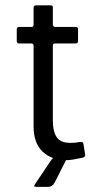

<svg xmlns="http://www.w3.org/2000/svg" viewBox="-20 -594 390 725"><path d="M106.8 -117V-421.3Q106.8 -429.7 98.8 -429.8H52.7Q43.3 -429.8 43.3 -439.2V-483Q43.5 -492.3 52.7 -492.3H98.5Q107.8 -492.3 106.8 -500.7V-564.5Q106.8 -573.8 116.2 -573.8H171.3Q180.5 -573.8 179.5 -564.8V-501.3Q180.5 -492.3 188.2 -492.3H265Q275.5 -492.2 274.7 -483V-439.2Q274.8 -429.8 264.8 -429.8H188.3Q179.7 -430 179.5 -422.2V-139Q179.5 -98.3 193.8 -76.4Q208 -54.5 246.2 -54.5Q263.8 -54.5 277.8 -57.3Q293.5 -61 295 -50.8L301.2 -12.3Q303.5 -1 292 1.5Q249.2 10.8 232 10.8Q175.3 10.8 141.1 -21.2Q106.8 -53.3 106.8 -117ZM112.8 100.5 173.2 10.7Q183.7 -4.2 199 -4.2H223.7Q236.2 -4 231 7.3L186.3 95.5Q177.7 111.5 162.2 111.5H116.3Q104.3 111.5 112.8 100.5Z"/></svg>

Font: Vivano Light
Style: Regular
Weight: 300
Designer: Joe Prince, Josias Burgherr
Version: Version 2.064;September 19, 2022;FontCreator 14.0.0.2877 64-